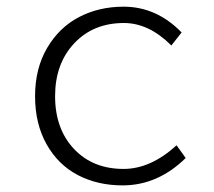

<svg xmlns="http://www.w3.org/2000/svg" viewBox="-20 -542 640 575"><path d="M347.2 13.2Q272 13.2 212.9 -17.8Q153.8 -48.8 119.4 -110.1Q85 -171.4 85 -253.9Q85 -336.9 121.3 -398.7Q157.7 -460.4 217.3 -491.2Q276.9 -522 350.1 -522Q448.7 -522 523.9 -444.8L493.2 -405.8Q425.8 -473.1 351.1 -473.1Q259.3 -473.1 202.1 -412.1Q145 -351.1 145 -253.9Q145 -156.2 201.4 -96.2Q257.8 -36.1 350.1 -36.1Q431.2 -36.1 508.8 -106.9L536.1 -68.8Q452.6 13.2 347.2 13.2Z"/></svg>

Font: Office Code Pro Light
Style: Regular
Weight: 300
Designer: Nathan Rutzky & Paul D. Hunt
Foundry: Adobe Systems Incorporated
Version: Version 1.004;PS 001.004;hotconv 1.0.70;makeotf.lib2.5.58329